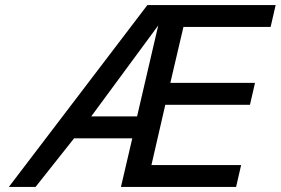

<svg xmlns="http://www.w3.org/2000/svg" viewBox="-20 -742 1114 762"><path d="M460 0 505 -193H274L121 0H15L565 -722H1074L1054 -635H708L656 -413H992L972 -326H636L581 -87H937L917 0ZM608 -641 342 -280H524Z"/></svg>

Font: Perun
Style: Italic
Weight: 400
Italic angle: -12°
Foundry: Copyright (c) Stefan Peev, Context Ltd, 2016
Version: Version 1.027